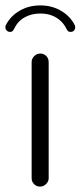

<svg xmlns="http://www.w3.org/2000/svg" viewBox="-24 -699 298 710"><path d="M156 -40Q156 -28 146.5 -18.5Q137 -9 124 -9Q111 -9 102 -18Q93 -27 93 -40V-469Q93 -482 102.5 -491.5Q112 -501 125 -501Q138 -501 147 -492Q156 -483 156 -469ZM-4 -597Q-4 -602 -3 -605Q14 -639 48 -659Q82 -679 125 -679Q168 -679 202 -659Q236 -639 253 -605Q254 -602 254 -596.5Q254 -591 249.5 -586Q245 -581 237 -581Q230 -581 227 -584.5Q224 -588 222 -592Q214 -608 203 -619Q173 -649 125 -649Q92 -649 66.5 -634.5Q41 -620 28 -592Q26 -588 23 -584.5Q20 -581 13 -581Q6 -581 1 -586Q-4 -591 -4 -597Z"/></svg>

Font: Kurewa Gothic CJK TC Regular
Style: Regular
Weight: 400
Designer: Max Yao
Foundry: Max-Everyday
Version: Version 1.071; ttfautohint (v1.8.3)